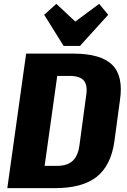

<svg xmlns="http://www.w3.org/2000/svg" viewBox="-20 -979 660 999"><path d="M116 -700H362Q505 -700 564 -641.5Q623 -583 604 -457L575 -242Q557 -117 482.5 -58.5Q408 0 264 0H18ZM174 -116H277Q329 -116 357 -141Q385 -166 393 -220L428 -480Q437 -535 416.5 -559.5Q396 -584 343 -584H240L290 -671L200 -29ZM543 -902 396 -740H311L210 -902L273 -959L421 -821H310L496 -959Z"/></svg>

Font: Pathway Extreme Condensed ExtraBold
Style: Italic
Weight: 800
Width: 3
Italic angle: -8°
Version: Version 1.001;gftools[0.9.26]